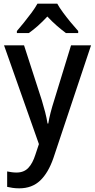

<svg xmlns="http://www.w3.org/2000/svg" viewBox="-20 -837 517 1046"><path d="M2 -590H111L208 -290Q218 -257 226 -226Q234 -195 239 -164H243Q247 -190 255.5 -223Q264 -256 275 -290L367 -590H476L271 24Q243 105 198.5 147Q154 189 85 189Q65 189 48.5 186.5Q32 184 19 181V97Q29 99 42.5 101Q56 103 70 103Q110 103 134 78Q158 53 173 5L192 -52ZM292 -817Q304 -795 324 -768Q344 -741 365.5 -715Q387 -689 406 -668V-657H339Q316 -674 289.5 -697Q263 -720 238 -747Q186 -691 137 -657H72V-668Q90 -689 111.5 -715.5Q133 -742 152.5 -768.5Q172 -795 184 -817Z"/></svg>

Font: Noto Sans Tamil UI SemiCondensed Medium
Style: Regular
Weight: 500
Width: 4
Designer: Jelle Bosma - Monotype Design Team
Foundry: Monotype Imaging Inc.
Version: Version 2.004; ttfautohint (v1.8.4.7-5d5b)